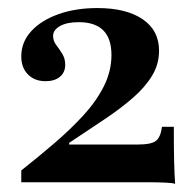

<svg xmlns="http://www.w3.org/2000/svg" viewBox="-20 -448 480 472"><path d="M410.5 4Q404.8 1.6 383.9 0.8Q362.9 0 338.7 0H32.3V-29Q74.2 -62.1 113.7 -96Q153.2 -129.8 185.1 -164.5Q216.9 -199.2 235.5 -236.3Q254 -273.4 254 -312.9Q254 -353.2 233.9 -373.4Q213.7 -393.5 173.4 -393.5Q144.4 -393.5 127.4 -383.9Q110.5 -374.2 110.5 -359.7Q110.5 -347.6 118.1 -337.5Q125.8 -327.4 133.1 -315.7Q140.3 -304 140.3 -288.7Q140.3 -270.2 127.4 -259.3Q114.5 -248.4 91.9 -248.4Q65.3 -248.4 48.8 -264.9Q32.3 -281.5 32.3 -309.7Q32.3 -344.4 56.5 -371Q80.6 -397.6 123 -412.9Q165.3 -428.2 219.4 -428.2Q290.3 -428.2 330.6 -400.8Q371 -373.4 371 -323.4Q371 -290.3 354 -262.1Q337.1 -233.9 306.5 -207.3Q275.8 -180.6 235.9 -154Q196 -127.4 150 -96.8V-92.7H318.5Q352.4 -92.7 363.7 -102Q375 -111.3 378.2 -136.3H407.3Q407.3 -80.6 408.1 -50Q408.9 -19.4 410.5 4Z"/></svg>

Font: Playfair
Style: Bold
Weight: 700
Designer: Claus Eggers Sørensen
Foundry: Claus Eggers Sørensen
Version: Version 2.001;gftools[0.9.30]